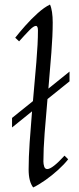

<svg xmlns="http://www.w3.org/2000/svg" viewBox="-20 -810 349 845"><path d="M126 15Q106 -11 106 -64Q106 -117 110.5 -183Q115 -249 121 -320L33 -249V-291L125 -365Q133 -454 140 -536.5Q147 -619 147 -676Q147 -696 138 -696Q128 -696 109 -676.5Q90 -657 64 -628L47 -644Q65 -667 91 -696.5Q117 -726 146 -752Q175 -778 200 -790Q206 -777 209 -756.5Q212 -736 212 -711Q212 -654 206 -577.5Q200 -501 193 -420L286 -495V-452L189 -374Q182 -297 176.5 -225Q171 -153 171 -99Q171 -88 174.5 -77Q178 -66 188 -66Q210 -66 264 -125L280 -109Q263 -87 236 -62.5Q209 -38 180 -17.5Q151 3 126 15Z"/></svg>

Font: Bona Nova SC
Style: Italic
Weight: 400
Italic angle: -4°
Designer: Mateusz Machalski
Foundry: Capitalics
Version: Version 4.001; ttfautohint (v1.8.4.7-5d5b)